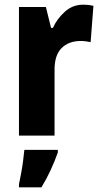

<svg xmlns="http://www.w3.org/2000/svg" viewBox="-20 -645 433 820"><path d="M335 -625Q345 -625 356 -624Q367 -623 379 -620L367 -465Q359 -467 347.5 -468.5Q336 -470 325 -470Q273 -470 242.5 -439Q212 -408 213 -344V-66H61V-615H176L198 -526H206Q223 -564 256.5 -594.5Q290 -625 335 -625ZM227 6Q214 43 196.5 81Q179 119 157 155H61V142Q65 123 70 96.5Q75 70 78.5 43Q82 16 84 -5H227Z"/></svg>

Font: Noto Sans Malayalam UI Condensed ExtraBold
Style: Regular
Weight: 800
Width: 3
Designer: Jelle Bosma - Monotype Design Team
Foundry: Monotype Imaging Inc.
Version: Version 2.104; ttfautohint (v1.8.4.7-5d5b)